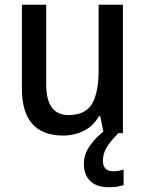

<svg xmlns="http://www.w3.org/2000/svg" viewBox="-20 -559 611 806"><path d="M496 -539V0H415L401 -71H395Q372 -30 332 -10Q292 10 245 10Q72 10 72 -187V-539H174V-205Q174 -76 267 -76Q339 -76 366.5 -123.5Q394 -171 394 -263V-539ZM412 115Q412 160 455 160Q470 160 480.5 157.5Q491 155 499 153V218Q486 222 471.5 224.5Q457 227 438 227Q385 227 358.5 200.5Q332 174 332 128Q332 87 360 49Q388 11 424 -14L477 0Q444 33 428 59.5Q412 86 412 115Z"/></svg>

Font: Noto Sans Sinhala UI SemiCondensed Medium
Style: Regular
Weight: 500
Width: 4
Designer: Jelle Bosma - Monotype Design Team
Foundry: Monotype Imaging Inc.
Version: Version 2.006; ttfautohint (v1.8.4.7-5d5b)